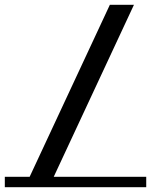

<svg xmlns="http://www.w3.org/2000/svg" viewBox="-20 -777 627 797"><path d="M587 -43V0H0V-43H103L436 -757H536L203 -43Z"/></svg>

Font: Montserrat Subrayada
Style: Regular
Weight: 400
Designer: Julieta Ulanovsky
Foundry: Julieta Ulanovsky
Version: Version 2.001